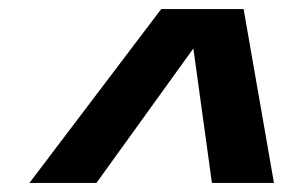

<svg xmlns="http://www.w3.org/2000/svg" viewBox="-20 -675 654 424"><path d="M193 -271H45L336 -655H518L585 -271H448L407 -568Z"/></svg>

Font: Intel One Mono
Style: Bold Italic
Weight: 700
Italic angle: -16°
Monospace: yes
Designer: Fred Shallcrass
Foundry: Frere-Jones Type LLC
Version: Version 1.400;hotconv 1.1.0;makeotfexe 2.6.0;FJTRelease1.4